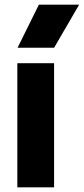

<svg xmlns="http://www.w3.org/2000/svg" viewBox="-20 -800 358 820"><path d="M54 0V-530H211V0ZM146 -780H318L211 -596H55Z"/></svg>

Font: Cooper Hewitt
Style: Bold
Weight: 711
Designer: Village Type and Design LLC
Foundry: Cooper Hewitt Smithsonian Design Museum
Version: 1.000